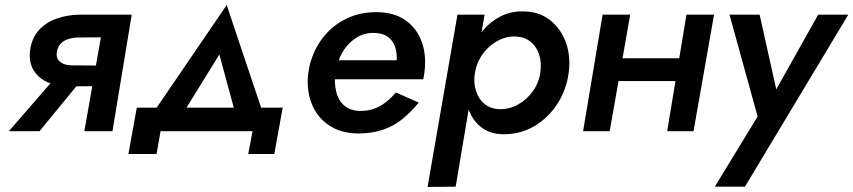

<svg xmlns="http://www.w3.org/2000/svg" viewBox="-20 -518 3369 758"><path d="M136 0 322 -227H212L15 0ZM424 0 500 -460H394L313 0ZM399 -259 265 -260Q245 -260 230.5 -266Q216 -272 208.5 -284Q201 -296 205 -315Q208 -334 220.5 -346.5Q233 -359 252 -364.5Q271 -370 292 -370L420 -371L434 -460H290Q245 -459 203.5 -444.5Q162 -430 134 -399.5Q106 -369 99 -321Q93 -272 113 -240Q133 -208 170 -192.5Q207 -177 251 -177L387 -178Z M846 -303 920 -30 1028 -42 875 -498 565 -44 678 -31ZM977 0 960 90H1063L1096 -93H520L487 90H598L614 0Z M1257 -205H1651Q1653 -213 1654 -221Q1655 -229 1656 -235Q1664 -302 1644.5 -354.5Q1625 -407 1580 -438.5Q1535 -470 1465 -470Q1402 -470 1350 -445.5Q1298 -421 1261.5 -377.5Q1225 -334 1208 -279Q1204 -267 1201.5 -255Q1199 -243 1197 -230Q1189 -166 1209.5 -111.5Q1230 -57 1277 -24.5Q1324 8 1393 9Q1449 9 1492.5 -6Q1536 -21 1570.5 -49.5Q1605 -78 1633 -113L1543 -153Q1526 -133 1505 -116Q1484 -99 1459 -89.5Q1434 -80 1404 -80Q1364 -80 1340 -100.5Q1316 -121 1307.5 -155.5Q1299 -190 1304 -230L1311 -258Q1319 -294 1339.5 -323.5Q1360 -353 1390 -371Q1420 -389 1458 -388Q1492 -387 1511.5 -372.5Q1531 -358 1539.5 -334Q1548 -310 1546 -280H1268Z M1779 219 1893 -460H1786L1668 220ZM2225 -230Q2234 -297 2213.5 -352Q2193 -407 2149 -440.5Q2105 -474 2041 -473Q1995 -473 1956.5 -453.5Q1918 -434 1889 -400.5Q1860 -367 1841.5 -323.5Q1823 -280 1817 -230Q1811 -184 1816.5 -140.5Q1822 -97 1840.5 -62.5Q1859 -28 1891 -8Q1923 12 1970 12Q2034 12 2088.5 -19.5Q2143 -51 2179.5 -106.5Q2216 -162 2225 -230ZM2113 -231Q2107 -190 2083 -157Q2059 -124 2024.5 -105Q1990 -86 1951 -87Q1925 -88 1905 -99.5Q1885 -111 1872.5 -130.5Q1860 -150 1855 -176Q1850 -202 1855 -230Q1860 -261 1874.5 -287Q1889 -313 1910.5 -332.5Q1932 -352 1957.5 -363Q1983 -374 2009 -374Q2048 -374 2073 -354.5Q2098 -335 2108.5 -302.5Q2119 -270 2113 -231Z M2362 -198H2707L2722 -288H2377ZM2690 -460 2614 0H2718L2799 -460ZM2359 -460 2282 0H2387L2468 -460Z M3329 -460H3210L3008 -100L3060 -96L2979 -460H2860L2971 -58L2802 219H2921Z"/></svg>

Font: Jost Medium
Style: Italic
Weight: 500
Italic angle: -5°
Version: Version 3.710